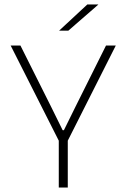

<svg xmlns="http://www.w3.org/2000/svg" viewBox="-20 -844 569 864"><path d="M282.5 -206H247L28 -639H72L209 -365.5L262 -258H267.5L320.5 -365.5L457 -639H501ZM285 0H244.5V-247H285ZM246.5 -706.5 373 -824H422V-823L287.5 -706H246.5Z"/></svg>

Font: Anek Malayalam Medium ExtraLight
Style: Regular
Weight: 250
Version: Version 1.003